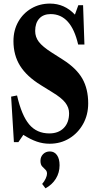

<svg xmlns="http://www.w3.org/2000/svg" viewBox="-20 -792 552 1070"><path d="M256.5 9Q219.5 9 184.8 -3Q150 -15 110 -40.5L82.5 0H57.5L42 -253.5L75 -260Q100.5 -148.5 142.8 -98.5Q185 -48.5 255 -48.5Q305.5 -48.5 335.2 -78.5Q365 -108.5 365 -161Q365 -192.5 344 -219.8Q323 -247 271.5 -278L207 -318Q128.5 -366.5 91.8 -425.5Q55 -484.5 55 -563Q55 -623.5 81.8 -670.8Q108.5 -718 154.8 -745Q201 -772 258.5 -772Q339.5 -772 397.5 -710.5L416.5 -763H443L450.5 -544H415.5Q376.5 -713.5 262.5 -713.5Q221.5 -713.5 198.8 -688.5Q176 -663.5 176 -619.5Q176 -585.5 196.5 -558.8Q217 -532 267 -500L330.5 -459.5Q406 -411.5 438.8 -354Q471.5 -296.5 471.5 -216Q471.5 -152 443 -101Q414.5 -50 366 -20.5Q317.5 9 256.5 9ZM233.5 257.5 215 233Q227 219.5 234.5 203.2Q242 187 242 176Q242 161.5 233 153.5Q224 145.5 214.8 135.2Q205.5 125 205.5 104Q205.5 82 220.2 67Q235 52 258 52Q283 52 297.5 72.5Q312 93 312 129Q312 170 291.5 203.5Q271 237 233.5 257.5Z"/></svg>

Font: Libre Caslon Condensed
Style: Bold
Weight: 700
Designer: Pablo Impallari, Rodrigo Fuenzalida, Katja Schimmel, Ertekin Erdin
Foundry: Pablo Impallari, Rodrigo Fuenzalida
Version: Version 2.000; ttfautohint (v1.8.4.7-5d5b);gftools[0.9.33]